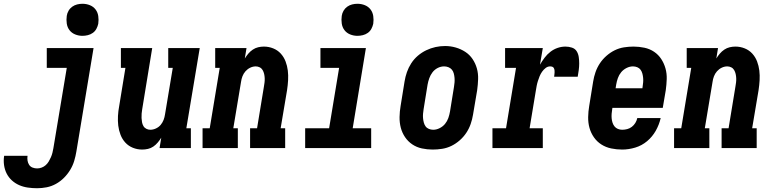

<svg xmlns="http://www.w3.org/2000/svg" viewBox="-89 -785 4109 1018"><path d="M108 213Q83 213 58.5 209.5Q34 206 12.5 196.5Q-9 187 -26 171.5Q-43 156 -53.5 135.5Q-64 115 -67.5 90.5Q-71 66 -67 41H57Q55 54 57 66.5Q59 79 65.5 89Q72 99 83.5 103.5Q95 108 108 108Q120 108 132 103.5Q144 99 153.5 90.5Q163 82 169.5 71Q176 60 181 48.5Q186 37 189 25Q192 13 194 1L265 -425H159V-530H407L316 18Q312 43 304.5 68Q297 93 283 116Q269 139 250 158Q231 177 207.5 190Q184 203 158.5 208Q133 213 108 213ZM348 -595Q328 -595 309.5 -602.5Q291 -610 279.5 -625Q268 -640 265 -660Q262 -680 265 -701Q267 -715 274.5 -728Q282 -741 294 -749.5Q306 -758 320 -761.5Q334 -765 348 -765Q369 -765 387.5 -757.5Q406 -750 417.5 -735Q429 -720 432 -700Q435 -680 432 -659Q429 -645 422 -632Q415 -619 403 -610.5Q391 -602 376.5 -598.5Q362 -595 348 -595Z M665 8Q639 8 615.5 -1.5Q592 -11 575.5 -29Q559 -47 550 -70.5Q541 -94 538 -119Q535 -144 536.5 -170.5Q538 -197 543 -223L576 -425H552V-530H718L665 -206Q663 -195 662 -183Q661 -171 661.5 -159.5Q662 -148 664 -137Q666 -126 671.5 -116.5Q677 -107 687 -102Q697 -97 708 -97Q723 -97 738 -104Q753 -111 763 -123Q773 -135 778.5 -149.5Q784 -164 786 -179L827 -425H803V-530H970L899 -105H923V0H757L766 -55Q758 -42 747.5 -29.5Q737 -17 724 -8Q711 1 695.5 4.5Q680 8 665 8Z M985 0V-105H1023L1076 -425H1052V-530H1218L1209 -475Q1217 -488 1227.5 -500.5Q1238 -513 1251.5 -522Q1265 -531 1280 -534.5Q1295 -538 1310 -538Q1336 -538 1359.5 -528.5Q1383 -519 1399.5 -501Q1416 -483 1425 -459.5Q1434 -436 1437 -411Q1440 -386 1438.5 -359.5Q1437 -333 1433 -307L1399 -105H1423V0H1237V-105H1274L1310 -324Q1310 -324 1310 -324Q1310 -324 1310 -324Q1312 -335 1313.5 -347Q1315 -359 1314.5 -370.5Q1314 -382 1311.5 -393Q1309 -404 1303.5 -413.5Q1298 -423 1288 -428Q1278 -433 1267 -433Q1252 -433 1237.5 -426Q1223 -419 1212.5 -407Q1202 -395 1196.5 -380.5Q1191 -366 1189 -351L1148 -105H1172V0Z M1529 0V-105H1656L1709 -425H1610V-530H1851L1781 -105H1879V0ZM1806 -595Q1786 -595 1767.5 -602.5Q1749 -610 1737.5 -625Q1726 -640 1723 -660Q1720 -680 1723 -701Q1725 -715 1732.5 -728Q1740 -741 1752 -749.5Q1764 -758 1778 -761.5Q1792 -765 1806 -765Q1827 -765 1845.5 -757.5Q1864 -750 1875.5 -735Q1887 -720 1890 -700Q1893 -680 1890 -659Q1887 -645 1880 -632Q1873 -619 1861 -610.5Q1849 -602 1834.5 -598.5Q1820 -595 1806 -595Z M2205 8Q2176 8 2148 2Q2120 -4 2097 -19.5Q2074 -35 2058.5 -58Q2043 -81 2036 -108Q2029 -135 2029.5 -164.5Q2030 -194 2035 -223L2056 -353Q2060 -378 2068.5 -402.5Q2077 -427 2091.5 -449.5Q2106 -472 2126.5 -489.5Q2147 -507 2171 -518.5Q2195 -530 2220 -535.5Q2245 -541 2271 -541Q2300 -541 2327.5 -533Q2355 -525 2378 -510Q2401 -495 2416.5 -472Q2432 -449 2439.5 -422Q2447 -395 2446 -365.5Q2445 -336 2441 -307L2419 -177Q2415 -152 2406.5 -127.5Q2398 -103 2383.5 -81Q2369 -59 2348.5 -41Q2328 -23 2304.5 -11.5Q2281 0 2255.5 4Q2230 8 2205 8ZM2208 -97Q2225 -97 2242 -105.5Q2259 -114 2270.5 -128Q2282 -142 2288 -159Q2294 -176 2297 -194L2318 -324Q2320 -336 2321 -348Q2322 -360 2321 -372Q2320 -384 2317 -395.5Q2314 -407 2307 -415.5Q2300 -424 2289 -428.5Q2278 -433 2266 -433Q2248 -433 2231.5 -424.5Q2215 -416 2204 -401.5Q2193 -387 2187 -370Q2181 -353 2178 -336L2157 -206Q2155 -194 2154 -182Q2153 -170 2154 -158.5Q2155 -147 2158 -135.5Q2161 -124 2167.5 -115Q2174 -106 2185 -101.5Q2196 -97 2208 -97Z M2522 0V-105H2594L2647 -425H2589V-530H2789L2774 -442Q2785 -461 2798.5 -479Q2812 -497 2829.5 -510.5Q2847 -524 2867.5 -531Q2888 -538 2909 -538Q2927 -538 2943.5 -532.5Q2960 -527 2968.5 -513.5Q2977 -500 2979.5 -483Q2982 -466 2982 -448.5Q2982 -431 2979.5 -413Q2977 -395 2974 -378H2849Q2850 -384 2850.5 -390Q2851 -396 2851.5 -402Q2852 -408 2851 -413.5Q2850 -419 2847.5 -424Q2845 -429 2839.5 -431Q2834 -433 2828 -433Q2815 -433 2804 -424.5Q2793 -416 2785 -404.5Q2777 -393 2772 -380.5Q2767 -368 2763 -355.5Q2759 -343 2756.5 -330Q2754 -317 2752 -304L2719 -105H2789V0Z M3210 8Q3180 8 3151.5 2Q3123 -4 3099.5 -19Q3076 -34 3060 -57Q3044 -80 3036.5 -107Q3029 -134 3029.5 -164Q3030 -194 3035 -223L3056 -353Q3060 -378 3068.5 -402.5Q3077 -427 3091.5 -449Q3106 -471 3126.5 -489Q3147 -507 3170.5 -518.5Q3194 -530 3219.5 -534Q3245 -538 3270 -538Q3299 -538 3327.5 -532Q3356 -526 3379 -510.5Q3402 -495 3417 -472Q3432 -449 3439.5 -422Q3447 -395 3446 -365.5Q3445 -336 3441 -307L3425 -213H3158L3157 -206Q3155 -194 3154 -182Q3153 -170 3154 -158Q3155 -146 3158.5 -135Q3162 -124 3169 -115Q3176 -106 3187 -101.5Q3198 -97 3210 -97Q3223 -97 3236.5 -100.5Q3250 -104 3261 -112.5Q3272 -121 3279.5 -133Q3287 -145 3290 -159H3414Q3406 -124 3388 -92Q3370 -60 3342 -36.5Q3314 -13 3279 -2.5Q3244 8 3210 8ZM3175 -317H3317L3318 -324Q3320 -336 3321 -348Q3322 -360 3321 -371.5Q3320 -383 3317 -394.5Q3314 -406 3307.5 -415Q3301 -424 3290 -428.5Q3279 -433 3267 -433Q3250 -433 3233 -424.5Q3216 -416 3204.5 -402Q3193 -388 3187 -371Q3181 -354 3178 -336Z M3485 0V-105H3523L3576 -425H3552V-530H3718L3709 -475Q3717 -488 3727.5 -500.5Q3738 -513 3751.5 -522Q3765 -531 3780 -534.5Q3795 -538 3810 -538Q3836 -538 3859.5 -528.5Q3883 -519 3899.5 -501Q3916 -483 3925 -459.5Q3934 -436 3937 -411Q3940 -386 3938.5 -359.5Q3937 -333 3933 -307L3899 -105H3923V0H3737V-105H3774L3810 -324Q3810 -324 3810 -324Q3810 -324 3810 -324Q3812 -335 3813.5 -347Q3815 -359 3814.5 -370.5Q3814 -382 3811.5 -393Q3809 -404 3803.5 -413.5Q3798 -423 3788 -428Q3778 -433 3767 -433Q3752 -433 3737.5 -426Q3723 -419 3712.5 -407Q3702 -395 3696.5 -380.5Q3691 -366 3689 -351L3648 -105H3672V0Z"/></svg>

Font: Iosevka Curly Slab XBdObl
Style: Regular
Weight: 800
Italic angle: -9°
Monospace: yes
Designer: Belleve Invis
Foundry: Belleve Invis
Version: Version 11.1.0; ttfautohint (v1.8.3)